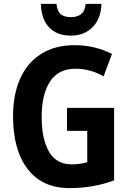

<svg xmlns="http://www.w3.org/2000/svg" viewBox="-20 -956 663 986"><path d="M324 -402H566V-30Q513 -10 456 0Q399 10 337 10Q197 10 122 -88Q47 -186 47 -359Q47 -470 83.5 -552Q120 -634 191 -679Q262 -724 364 -724Q419 -724 468 -711.5Q517 -699 555 -679L512 -564Q479 -583 442.5 -593Q406 -603 367 -603Q280 -603 237 -537.5Q194 -472 194 -355Q194 -243 231.5 -177.5Q269 -112 348 -112Q370 -112 391 -115Q412 -118 428 -123V-284H324ZM501 -936Q499 -861 456 -817Q413 -773 344 -773Q273 -773 232.5 -815Q192 -857 190 -936H270Q274 -898 292 -883Q310 -868 345 -868Q376 -868 396 -883Q416 -898 420 -936Z"/></svg>

Font: Noto Sans Khmer UI Condensed
Style: Bold
Weight: 700
Width: 3
Designer: Danh Hong and the Monotype Design Team
Foundry: Monotype Imaging Inc.
Version: Version 2.002; ttfautohint (v1.8.4.7-5d5b)